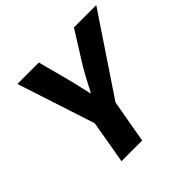

<svg xmlns="http://www.w3.org/2000/svg" viewBox="-176 -893 1071 1071"><g transform="rotate(-45 359.5 -357.5)"><path d="M247 -255 97 -715H266L310 -549Q325 -493 337 -437L348 -391H352Q404 -494 440 -551L543 -715H719L411 -255L366 0H203Z"/></g></svg>

Font: Nebula Sans Bold
Style: Regular
Weight: 700
Italic angle: -9°
Designer: Paul D. Hunt for Adobe (as Source Sans)
Foundry: Nebula Entertainment & Broadcasting LLC
Version: Version 1.010